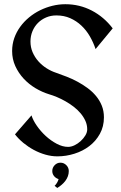

<svg xmlns="http://www.w3.org/2000/svg" viewBox="-20 -738 580 920"><path d="M520 -602.1 438 -502.9Q427.2 -535.2 410.2 -564.5Q393.1 -593.8 369.6 -615.7Q346.2 -637.7 316.4 -650.9Q286.6 -664.1 250 -664.1Q223.6 -664.1 201.2 -654.5Q178.7 -645 161.9 -628.2Q145 -611.3 135.5 -588.4Q126 -565.4 126 -539.1Q126 -511.7 136.2 -487.8Q146.5 -463.9 163.6 -444.6Q180.7 -425.3 202.9 -411.1Q225.1 -397 249 -389.2Q272.9 -380.9 299.3 -370.6Q325.7 -360.4 351.1 -346.7Q376.5 -333 399.4 -316.2Q422.4 -299.3 439.9 -278.3Q457.5 -257.3 467.8 -231.7Q478 -206.1 478 -175.8Q478 -131.8 458.7 -96.9Q439.5 -62 408.2 -38.1Q377 -14.2 336.7 -1.5Q296.4 11.2 254.9 11.2Q226.6 11.2 197.5 2.9Q168.5 -5.4 141.8 -19.8Q115.2 -34.2 92 -53.2Q68.8 -72.3 51.8 -94.2L130.9 -185.1Q138.2 -161.6 156.5 -135.3Q174.8 -108.9 199.2 -86.4Q223.6 -64 251.7 -49.1Q279.8 -34.2 306.2 -34.2Q321.3 -34.2 337.4 -42Q353.5 -49.8 366.9 -62.3Q380.4 -74.7 389.2 -89.4Q397.9 -104 397.9 -118.2Q397.9 -139.6 389.2 -158.9Q380.4 -178.2 366 -195.3Q351.6 -212.4 332.8 -226.8Q314 -241.2 293.7 -252.7Q273.4 -264.2 253.2 -272.7Q232.9 -281.2 215.8 -286.1Q182.1 -296.4 150.1 -315.4Q118.2 -334.5 93.3 -361.3Q68.4 -388.2 53.2 -421.6Q38.1 -455.1 38.1 -493.2Q38.1 -525.9 48.3 -555.2Q58.6 -584.5 76.7 -609.4Q94.7 -634.3 119.1 -654.5Q143.6 -674.8 171.9 -688.7Q200.2 -702.6 231 -710.2Q261.7 -717.8 293 -717.8Q361.3 -717.8 419.9 -687.3Q478.5 -656.7 520 -602.1ZM309.6 81.5Q309.6 94.7 305.2 106.7Q300.8 118.7 293 128.9Q285.2 139.2 275.1 147.7Q265.1 156.2 254.4 162.6L241.7 152.3Q248 146.5 253.4 137.5Q258.8 128.4 260.7 120.1Q247.6 116.2 239 105.7Q230.5 95.2 230.5 81.5Q230.5 65.4 241.9 53.5Q253.4 41.5 269.5 41.5Q286.1 41.5 297.9 53.5Q309.6 65.4 309.6 81.5Z"/></svg>

Font: Redressed
Style: Regular
Weight: 400
Designer: Astigmatic (AOETI)
Foundry: Astigmatic (AOETI)
Version: Version 1.000